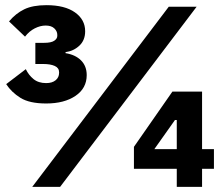

<svg xmlns="http://www.w3.org/2000/svg" viewBox="-20 -724 868 744"><path d="M151 -558Q178 -558 190 -566Q202 -574 202 -585V-589Q202 -603 190.5 -614Q179 -625 157 -625Q136 -625 114.5 -614Q93 -603 77 -582L15 -641Q41 -672 74 -688Q107 -704 160 -704Q231 -704 270.5 -676Q310 -648 310 -603Q310 -568 287.5 -547Q265 -526 234 -522V-518Q272 -512 294 -490Q316 -468 316 -433Q316 -382 272.5 -352.5Q229 -323 159 -323Q94 -323 59 -345Q24 -367 4 -398L80 -456Q91 -433 110 -417.5Q129 -402 159 -402Q182 -402 195.5 -413Q209 -424 209 -442V-444Q209 -461 192 -468.5Q175 -476 148 -476H117V-558ZM105 0 634 -698H742L213 0ZM665 0V-70H499V-155L648 -369H763V-146H809V-70H763V0ZM665 -259H658L578 -146H665Z"/></svg>

Font: IBM Plex Sans Thai
Style: Bold
Weight: 700
Designer: Mike Abbink, Paul van der Laan, Pieter van Rosmalen, Ben Mitchell, Mark Frömberg
Foundry: Bold Monday
Version: Version 1.2